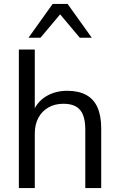

<svg xmlns="http://www.w3.org/2000/svg" viewBox="-20 -957 608 977"><path d="M76 0V-705H157V-378H144Q165 -436 212.5 -465.5Q260 -495 322 -495Q380 -495 418.5 -474Q457 -453 476 -410.5Q495 -368 495 -303V0H414V-298Q414 -343 402.5 -372Q391 -401 366.5 -415Q342 -429 303 -429Q259 -429 226 -410Q193 -391 175 -357Q157 -323 157 -277V0ZM125 -765 248 -937H324L447 -765H386L286 -884L186 -765Z"/></svg>

Font: NunitoSans1
Style: Book
Weight: 400
Designer: Vernon Adams
Foundry: Vernon Adams
Version: Version 3.101;gftools[0.9.27]